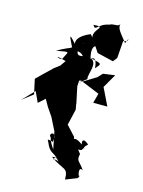

<svg xmlns="http://www.w3.org/2000/svg" viewBox="-194 -963 851 1143"><g transform="rotate(15 231.5 -391.5)"><path d="M297 -513C288 -544 335 -615 285 -639C364 -622 353 -622 324 -587C317 -686 268 -619 286 -629C273 -668 273 -706 292 -715L316 -679L416 -655L436 -680L444 -787C487 -792 472 -827 458 -778C413 -837 395 -851 402 -882C396 -859 365 -875 339 -860C269 -847 270 -796 248 -835C331 -840 259 -817 260 -768C261 -724 273 -754 247 -777C146 -734 176 -693 169 -698C114 -761 134 -727 160 -672C121 -654 214 -675 235 -638C177 -624 202 -688 220 -714C226 -702 187 -728 166 -664C169 -679 104 -647 73 -628C167 -645 144 -643 122 -592C114 -576 46 -613 144 -583L121 -550L88 -525L40 -479L-6 -434L14 -343L-52 -292L18 -365L48 -300L88 -336L113 -292L148 -241L188 -161L209 -56C141 -151 196 -170 196 -113C130 -127 208 -189 195 -100C200 -94 148 -118 168 -93C198 -20 212 -51 258 6C223 -13 208 18 242 -21C225 3 270 -20 213 -12C299 51 322 20 323 99C407 64 391 80 404 50C401 90 371 -6 411 18C376 -33 360 -23 370 -71L352 -94C392 -94 362 -103 402 -138C338 -194 367 -93 387 -111C300 -185 314 -125 310 -160L254 -221L277 -319L271 -352H272L250 -456L252 -492L263 -495L383 -446L367 -386H454L402 -493L451 -578L378 -568L352 -540L251 -478Z"/></g></svg>

Font: Hussar Lance
Style: Regular
Weight: 700
Foundry: Cannot Into Space Fonts, PlusOne Fonts
Version: Version 2.27